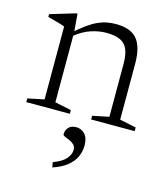

<svg xmlns="http://www.w3.org/2000/svg" viewBox="-107 -534 769 877"><g transform="rotate(15 278.0 -96.0)"><path d="M158 -364V-33.5L235.5 -17.5V0H29.5V-17.5L107 -33.5V-378Q99 -381.5 79.5 -387.5Q60 -393.5 26 -402V-415L144 -450.5H151ZM336 -17.5 413.5 -33.5V-283.5Q413.5 -326.5 402.5 -352.2Q391.5 -378 366.8 -389.2Q342 -400.5 300 -400.5Q266 -400.5 228 -387.8Q190 -375 154.5 -345.5L140.5 -355.5Q174 -385 200 -403.8Q226 -422.5 248 -432.5Q270 -442.5 290.8 -446.5Q311.5 -450.5 333.5 -450.5Q403.5 -450.5 434 -413.8Q464.5 -377 464.5 -298V-33.5L542 -17.5V0H336ZM217 233.5Q259 218.5 277 197.2Q295 176 295 155.5Q295 139.5 285.5 130.5Q276 121.5 263.5 116.2Q251 111 241.5 107Q232 103 232 97.5Q232 77.5 244.5 64.5Q257 51.5 280.5 51.5Q304.5 51.5 321.2 69.5Q338 87.5 338 123Q338 150 326.8 175.5Q315.5 201 289.8 222.2Q264 243.5 221.5 257.5Z"/></g></svg>

Font: Newsreader 16pt 16pt Light
Style: Regular
Weight: 300
Version: Version 1.003